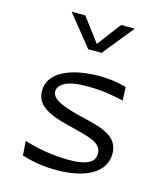

<svg xmlns="http://www.w3.org/2000/svg" viewBox="-119 -893 858 994"><g transform="rotate(15 310.0 -396.0)"><path d="M365 -518C232.5 -518 98.5 -476 98.5 -367.5C98.5 -294.5 159.5 -259 271 -231.5C395 -200.5 462.5 -187 462.5 -128.5C462.5 -106 453.5 -89.5 437.5 -79.5C409.5 -62 368 -57.5 325 -57.5C231.5 -57.5 149 -75 84.5 -95L90 -18C138 -3 199.5 10 275.5 10C437 10 535.5 -48 535.5 -146.5C535.5 -238 452 -262 344 -287.5C222.5 -315.5 165.5 -341.5 165.5 -382.5C165.5 -398.5 174 -413 191 -424.5C218.5 -444 265 -450.5 321 -450.5C395 -450.5 458.5 -440 515 -426.5L512 -498.5C467.5 -511 419.5 -518 365 -518ZM141 -802.5H214L310 -675L406 -802.5H479.5L346 -637H274Z"/></g></svg>

Font: Monaspace Argon Light
Style: Regular
Weight: 300
Designer: Riley Cran & the Lettermatic Team
Foundry: Lettermatic
Version: Version 1.000 (Monaspace Argon)